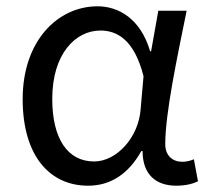

<svg xmlns="http://www.w3.org/2000/svg" viewBox="-20 -577 665 610"><path d="M260 13C331 13 388 -24 429 -97H433C433 -22 476 13 540 13C572 13 595 6 609 -1L596 -71C585 -66 571 -63 559 -63C529 -63 505 -82 505 -119C505 -218 544 -400 573 -543H483L460 -414H457C427 -517 357 -557 290 -557C164 -557 52 -448 52 -262C52 -83 137 13 260 13ZM279 -64C195 -64 146 -136 146 -263C146 -406 220 -480 299 -480C350 -480 406 -453 436 -335L427 -232C421 -140 350 -64 279 -64Z"/></svg>

Font: Noto Sans Mono CJK SC
Style: Regular
Weight: 400
Designer: Ryoko NISHIZUKA 西塚涼子 (kana, bopomofo & ideographs); Paul D. Hunt (Latin, Greek & Cyrillic); Sandoll Communications 산돌커뮤니
Foundry: Adobe
Version: Version 2.004;hotconv 1.0.118;makeotfexe 2.5.65603